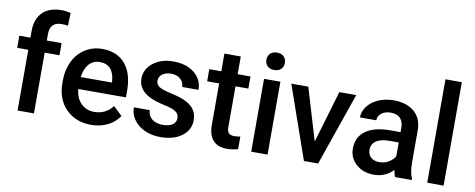

<svg xmlns="http://www.w3.org/2000/svg" viewBox="-65 -1060 3391 1371"><g transform="rotate(10 1630.0 -375.0)"><path d="M102.5 0V-440.4H22V-528.3H102.5V-576.7Q102.5 -664.6 151.4 -712.4Q200.2 -760.3 288.1 -760.3Q319.3 -760.3 354.5 -751.5L351.6 -658.7Q332 -662.6 306.2 -662.6Q221.2 -662.6 221.2 -575.2V-528.3H328.6V-440.4H221.2V0Z M636.2 9.8Q523.4 9.8 453.4 -61.3Q383.3 -132.3 383.3 -250.5V-265.1Q383.3 -344.2 413.8 -406.5Q444.3 -468.8 499.5 -503.4Q554.7 -538.1 622.6 -538.1Q730.5 -538.1 789.3 -469.2Q848.1 -400.4 848.1 -274.4V-226.6H502.9Q508.3 -161.1 546.6 -123Q585 -85 643.1 -85Q724.6 -85 775.9 -150.9L839.8 -89.8Q808.1 -42.5 755.1 -16.4Q702.1 9.8 636.2 9.8ZM622.1 -442.9Q573.2 -442.9 543.2 -408.7Q513.2 -374.5 504.9 -313.5H731V-322.3Q727.1 -381.8 699.2 -412.4Q671.4 -442.9 622.1 -442.9Z M1236.3 -143.6Q1236.3 -175.3 1210.2 -191.9Q1184.1 -208.5 1123.5 -221.2Q1063 -233.9 1022.5 -253.4Q933.6 -296.4 933.6 -377.9Q933.6 -446.3 991.2 -492.2Q1048.8 -538.1 1137.7 -538.1Q1232.4 -538.1 1290.8 -491.2Q1349.1 -444.3 1349.1 -369.6H1230.5Q1230.5 -403.8 1205.1 -426.5Q1179.7 -449.2 1137.7 -449.2Q1098.6 -449.2 1074 -431.2Q1049.3 -413.1 1049.3 -382.8Q1049.3 -355.5 1072.3 -340.3Q1095.2 -325.2 1165 -309.8Q1234.9 -294.4 1274.7 -273.2Q1314.5 -252 1333.7 -222.2Q1353 -192.4 1353 -149.9Q1353 -78.6 1293.9 -34.4Q1234.9 9.8 1139.2 9.8Q1074.2 9.8 1023.4 -13.7Q972.7 -37.1 944.3 -78.1Q916 -119.1 916 -166.5H1031.2Q1033.7 -124.5 1063 -101.8Q1092.3 -79.1 1140.6 -79.1Q1187.5 -79.1 1211.9 -96.9Q1236.3 -114.7 1236.3 -143.6Z M1605 -656.7V-528.3H1698.2V-440.4H1605V-145.5Q1605 -115.2 1616.9 -101.8Q1628.9 -88.4 1659.7 -88.4Q1680.2 -88.4 1701.2 -93.3V-1.5Q1660.6 9.8 1623 9.8Q1486.3 9.8 1486.3 -141.1V-440.4H1399.4V-528.3H1486.3V-656.7Z M1915 0H1796.4V-528.3H1915ZM1789.1 -665.5Q1789.1 -692.9 1806.4 -710.9Q1823.7 -729 1856 -729Q1888.2 -729 1905.8 -710.9Q1923.3 -692.9 1923.3 -665.5Q1923.3 -638.7 1905.8 -620.8Q1888.2 -603 1856 -603Q1823.7 -603 1806.4 -620.8Q1789.1 -638.7 1789.1 -665.5Z M2230.5 -150.4 2342.3 -528.3H2464.8L2281.7 0H2178.7L1994.1 -528.3H2117.2Z M2839.8 0Q2832 -15.1 2826.2 -49.3Q2769.5 9.8 2687.5 9.8Q2607.9 9.8 2557.6 -35.6Q2507.3 -81.1 2507.3 -147.9Q2507.3 -232.4 2570.1 -277.6Q2632.8 -322.8 2749.5 -322.8H2822.3V-357.4Q2822.3 -398.4 2799.3 -423.1Q2776.4 -447.8 2729.5 -447.8Q2689 -447.8 2663.1 -427.5Q2637.2 -407.2 2637.2 -376H2518.6Q2518.6 -419.4 2547.4 -457.3Q2576.2 -495.1 2625.7 -516.6Q2675.3 -538.1 2736.3 -538.1Q2829.1 -538.1 2884.3 -491.5Q2939.5 -444.8 2940.9 -360.4V-122.1Q2940.9 -50.8 2960.9 -8.3V0ZM2709.5 -85.4Q2744.6 -85.4 2775.6 -102.5Q2806.6 -119.6 2822.3 -148.4V-248H2758.3Q2692.4 -248 2659.2 -225.1Q2626 -202.1 2626 -160.2Q2626 -126 2648.7 -105.7Q2671.4 -85.4 2709.5 -85.4Z M3191.4 0H3072.8V-750H3191.4Z"/></g></svg>

Font: Vazir Medium UI
Style: Medium-UI
Weight: 500
Designer: Saber Rastikerdar
Foundry: Saber Rastikerdar
Version: Version 30.0.0